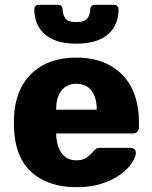

<svg xmlns="http://www.w3.org/2000/svg" viewBox="-20 -770 634 800"><path d="M298 -588Q251 -588 218 -599Q185 -610 164 -629.5Q143 -649 133 -675Q123 -701 123 -731Q123 -739 127.5 -744.5Q132 -750 142 -750H222Q231 -750 236 -744.5Q241 -739 241 -731Q241 -710 252 -694Q263 -678 298 -678Q333 -678 344.5 -694Q356 -710 356 -731Q356 -739 361 -744.5Q366 -750 375 -750H455Q464 -750 469 -744.5Q474 -739 474 -731Q474 -701 464 -675Q454 -649 433 -629.5Q412 -610 378.5 -599Q345 -588 298 -588ZM299 10Q180 10 110.5 -53.5Q41 -117 38 -244V-279Q43 -398 112 -464Q181 -530 298 -530Q364 -530 413 -509.5Q462 -489 494.5 -453.5Q527 -418 543 -369Q559 -320 559 -263V-239Q559 -228 552 -221Q545 -214 534 -214H214Q214 -194 218.5 -174Q223 -154 232.5 -138Q242 -122 258 -112Q274 -102 298 -102Q327 -102 343.5 -115Q360 -128 368 -138Q377 -149 382.5 -151.5Q388 -154 400 -154H524Q534 -154 540.5 -148Q547 -142 546 -132Q545 -115 529 -90.5Q513 -66 482.5 -43.5Q452 -21 406 -5.5Q360 10 299 10ZM214 -313H383V-315Q383 -364 361 -392.5Q339 -421 298 -421Q258 -421 236 -392.5Q214 -364 214 -315Z"/></svg>

Font: Fz Rubik
Style: Bold
Weight: 700
Designer: Hubert and Fischer
Foundry: Hubert and Fischer
Version: Vit hóa bi FontZin.com